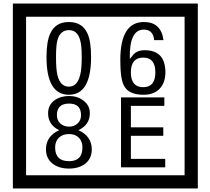

<svg xmlns="http://www.w3.org/2000/svg" viewBox="-20 -980 1195 1090"><path d="M1103 90H53V-960H1103ZM1028 15V-885H128V15ZM497 -656Q497 -442 371 -442Q244 -442 244 -656Q244 -744 265 -789Q294 -855 371 -855Q448 -855 477 -789Q497 -745 497 -656ZM444 -656Q444 -723 435 -752Q420 -809 371 -809Q322 -809 306 -752Q298 -723 298 -656Q298 -587 306 -553Q322 -488 371 -488Q419 -488 435 -554Q444 -587 444 -656ZM919 -569Q919 -511 886.5 -476.5Q854 -442 795 -442Q711 -442 684 -493Q663 -531 663 -639Q663 -855 797 -855Q895 -855 908 -752H855Q850 -812 796 -812Q713 -812 717 -645Q738 -673 748 -680Q768 -695 801 -695Q919 -695 919 -569ZM862 -569Q862 -653 793 -653Q723 -653 723 -569Q723 -485 793 -485Q862 -485 862 -569ZM501 -132Q501 -79 462 -49Q426 -23 372 -23Q317 -23 281 -49Q241 -79 241 -132Q241 -207 316 -241Q253 -271 253 -337Q253 -384 290 -411Q324 -435 372 -435Q419 -435 452 -410Q490 -383 490 -337Q490 -271 425 -241Q501 -207 501 -132ZM440 -326Q440 -392 372 -392Q303 -392 303 -326Q303 -297 322.5 -279Q342 -261 372 -261Q401 -261 420.5 -279Q440 -297 440 -326ZM448 -143Q448 -178 427.5 -198.5Q407 -219 372 -219Q336 -219 314.5 -198.5Q293 -178 293 -143Q293 -65 372 -65Q448 -65 448 -143ZM918 -30H667V-427H913V-379H723V-257H907V-209H723V-78H918Z"/></svg>

Font: Unicode BMP Fallback SIL
Style: Regular
Weight: 400
Foundry: NRSI, SIL International
Version: Version 5.1 Based on Unicode 5.1